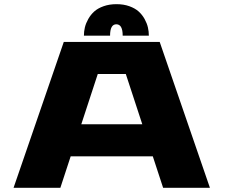

<svg xmlns="http://www.w3.org/2000/svg" viewBox="-20 -901 1090 921"><path d="M382.5 -730Q382.5 -750 387.2 -769.8Q392 -789.5 403.5 -810Q415 -830.5 432.2 -846Q449.5 -861.5 477 -871.2Q504.5 -881 539 -881Q573.5 -881 601 -871Q628.5 -861 645.5 -845.5Q662.5 -830 673.8 -809.5Q685 -789 689.5 -769.5Q694 -750 694 -730H568.5Q568.5 -784.5 538 -784.5Q508 -784.5 508 -730ZM762.5 0 713 -151H319L269.5 0H45L286 -700H746L987 0ZM449 -546 370 -305H662.5L583.5 -546Z"/></svg>

Font: League Mono Extended ExtraBold
Style: Regular
Weight: 800
Width: 9
Designer: Tyler Finck
Foundry: The League of Moveable Type / Tyler Finck
Version: Version 2.210